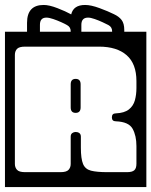

<svg xmlns="http://www.w3.org/2000/svg" viewBox="-40 -734 610 774"><path d="M461 -613V-606H550V20H-20V-606H69V-642Q69 -714 136 -714Q158.5 -714 191.5 -701.2Q224.5 -688.5 247 -676Q256 -714 303 -714Q327 -714 361.5 -701.2Q396 -688.5 419 -677Q439.5 -667.5 450.2 -653.5Q461 -639.5 461 -613ZM288 -634V-606H412V-608Q412 -625 397 -633Q389.5 -637 374 -644.2Q358.5 -651.5 342 -657.2Q325.5 -663 315 -663Q288 -663 288 -634ZM121 -634V-606H245V-608Q245 -625 230 -633Q222.5 -637.5 207 -644.5Q191.5 -651.5 174.8 -657.2Q158 -663 147 -663Q121 -663 121 -634ZM245 -183Q245 -193 251.2 -197.5Q257.5 -202 265 -202Q273.5 -202 279.8 -197.5Q286 -193 286 -183V-139Q286 -94 294.8 -73Q303.5 -52 326.8 -46Q350 -40 393 -40H472Q493 -40 501.5 -47.8Q510 -55.5 510 -74V-145Q510 -187 494.5 -215Q479 -243 427 -245Q411 -245 411 -261Q411 -277 427 -277Q461.5 -278.5 479.5 -292.8Q497.5 -307 503.8 -329.8Q510 -352.5 510 -379V-407Q510 -477 470.5 -511.5Q431 -546 359 -546H61Q37 -546 28.5 -536.8Q20 -527.5 20 -513V-73Q20 -59 28.5 -49.5Q37 -40 61 -40H204Q228 -40 236.5 -49.5Q245 -59 245 -73ZM285 -301Q285 -279 265 -279Q245 -279 245 -301V-394Q245 -416 265 -416Q285 -416 285 -394Z"/></svg>

Font: Honk Rounded
Style: Regular
Weight: 400
Designer: Noopur Datye & Yesha Goshar
Foundry: Ek Type
Version: Version 1.000